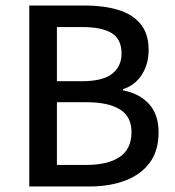

<svg xmlns="http://www.w3.org/2000/svg" viewBox="-20 -675 632 695"><path d="M86 0V-655H288Q355 -655 407 -639.5Q459 -624 488.5 -588.5Q518 -553 518 -494Q518 -444 494 -405.5Q470 -367 425 -352V-348Q484 -337 519 -299Q554 -261 554 -196Q554 -129 522 -86Q490 -43 433.5 -21.5Q377 0 304 0ZM186 -381H276Q352 -381 386 -408Q420 -435 420 -481Q420 -533 384.5 -555Q349 -577 279 -577H186ZM186 -78H292Q371 -78 413.5 -107Q456 -136 456 -197Q456 -253 414 -279Q372 -305 292 -305H186Z"/></svg>

Font: UmiuVSE Medium
Style: Regular
Weight: 500
Designer: Paul D. Hunt
Foundry: Adobe
Version: Version 3.046;September 5, 2023;FontCreator 14.0.0.2901 64-b